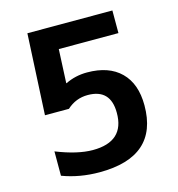

<svg xmlns="http://www.w3.org/2000/svg" viewBox="-109 -825 859 929"><g transform="rotate(-15 320.0 -360.0)"><path d="M341.8 -472.7Q450.2 -472.7 509.8 -414.1Q569.3 -355.5 569.3 -247.1Q569.3 9.8 276.4 9.8Q176.8 9.8 90.8 -22.5V-144.5Q196.3 -102.5 272.5 -102.5Q431.6 -102.5 430.7 -247.1Q430.7 -366.2 316.4 -366.2Q256.8 -366.2 211.9 -325.2H91.8L112.3 -730.5H538.1V-617.2H239.3L231.4 -448.2H233.4Q283.2 -472.7 341.8 -472.7Z"/></g></svg>

Font: Mgen+ 1c bold
Style: Bold
Weight: 700
Designer: [Source Han Sans]
Ryoko NISHIZUKA  (kana & ideographs); Paul D. Hunt (Latin, Greek & Cyrillic); Wenlong ZHANG  (bopomofo
Version: Version 1.059.20150602